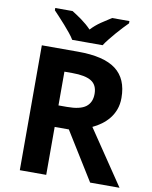

<svg xmlns="http://www.w3.org/2000/svg" viewBox="-99 -1007 858 1081"><g transform="rotate(10 330.0 -467.0)"><path d="M298 -714Q445 -714 514 -661.5Q583 -609 583 -500Q583 -463 572 -433.5Q561 -404 542.5 -381Q524 -358 500 -340.5Q476 -323 450 -311L660 0H492L322 -274H241V0H90V-714ZM241 -397H290Q365 -397 397.5 -422Q430 -447 430 -496Q430 -547 395 -568.5Q360 -590 287 -590H241ZM128 -934H227Q253 -918 283 -896.5Q313 -875 339 -848Q364 -875 395.5 -896.5Q427 -918 453 -934H552V-921Q539 -908 521.5 -889.5Q504 -871 486.5 -850.5Q469 -830 453 -810Q437 -790 427 -774H253Q243 -791 227 -810.5Q211 -830 193.5 -850Q176 -870 158.5 -888.5Q141 -907 128 -921Z"/></g></svg>

Font: BC Sans
Style: Bold
Weight: 700
Designer: Monotype Design Team
Province of B.C.
Foundry: Monotype Imaging Inc.
Version: Version 2.000;GOOG;noto-source:20170915:90ef993387c0